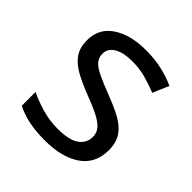

<svg xmlns="http://www.w3.org/2000/svg" viewBox="-155 -662 788 788"><g transform="rotate(45 239.5 -268.0)"><path d="M434 -148Q434 -70 376 -30Q318 10 220 10Q164 10 123.5 1Q83 -8 52 -24V-104Q84 -88 129.5 -74.5Q175 -61 222 -61Q289 -61 319 -82.5Q349 -104 349 -140Q349 -160 338 -176Q327 -192 298.5 -208Q270 -224 217 -244Q165 -264 128 -284Q91 -304 71 -332Q51 -360 51 -404Q51 -472 106.5 -509Q162 -546 252 -546Q301 -546 343.5 -536.5Q386 -527 423 -510L393 -440Q359 -454 322 -464Q285 -474 246 -474Q192 -474 163.5 -456.5Q135 -439 135 -409Q135 -387 148 -371.5Q161 -356 191.5 -341.5Q222 -327 273 -307Q324 -288 360 -268Q396 -248 415 -219.5Q434 -191 434 -148Z"/></g></svg>

Font: Noto Sans Tifinagh Hawad
Style: Regular
Weight: 400
Designer: JamraPatel
Foundry: JamraPatel LLC
Version: Version 2.006; ttfautohint (v1.8.4.7-5d5b)